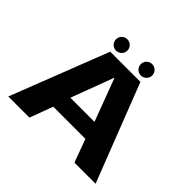

<svg xmlns="http://www.w3.org/2000/svg" viewBox="-187 -1031 1250 1250"><g transform="rotate(45 438.0 -406.0)"><path d="M36.5 0 299.5 -675.5H577.5L840 0H645.5L586.5 -160H290.5L231 0ZM328 -280H550L440.5 -572.5H437.5ZM321.5 -707Q299.5 -707 284.2 -722.2Q269 -737.5 269 -759.5Q269 -781 284.2 -796.2Q299.5 -811.5 321.5 -811.5Q343 -811.5 358.2 -796.2Q373.5 -781 373.5 -759.5Q373.5 -737.5 358.2 -722.2Q343 -707 321.5 -707ZM550 -707Q528 -707 512.8 -722.2Q497.5 -737.5 497.5 -759.5Q497.5 -781 512.8 -796.2Q528 -811.5 550 -811.5Q571.5 -811.5 587 -796.2Q602.5 -781 602.5 -759.5Q602.5 -737.5 587 -722.2Q571.5 -707 550 -707Z"/></g></svg>

Font: Anybody ExtraExpanded Regular
Style: Bold
Weight: 700
Width: 8
Designer: Tyler Finck
Foundry: Etcetera Type Company
Version: Version 1.010; ttfautohint (v1.8.3) -l 8 -r 50 -G 200 -x 14 